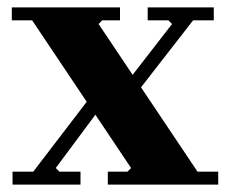

<svg xmlns="http://www.w3.org/2000/svg" viewBox="-20 -500 623 520"><path d="M272 0V-35H325L335 -45L67 -445H12V-480H305V-445H257L247 -435L515 -35H571V0ZM14 0V-35H70L236 -252H285L131 -45L141 -35H198V0ZM304 -252 446 -435 436 -445H380V-480H559V-445H503L353 -252Z"/></svg>

Font: Brygada 1918
Style: Bold
Weight: 700
Designer: Mateusz Machalski | Borys Kosmynka | Przemek Hoffer
Foundry: NIEPODLEGLA 2018
Version: Version 3.006